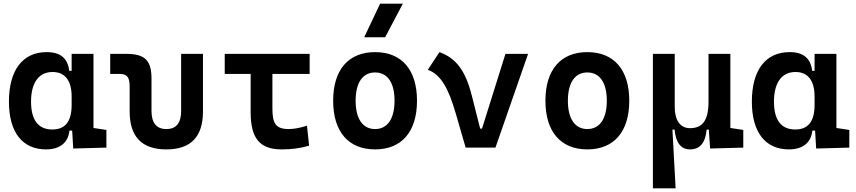

<svg xmlns="http://www.w3.org/2000/svg" viewBox="-20 -815 4728 1060"><path d="M234.4 9.8C307.6 9.8 356.4 -24.9 363.3 -93.8H378.4L384.3 4.9L567.4 0V-97.7L496.1 -108.4V-517.6H375.5V-423.8H362.3C354.5 -493.2 313.5 -527.3 237.8 -527.3C105 -527.3 29.3 -427.7 29.3 -253.9C29.3 -84 104 9.8 234.4 9.8ZM375.5 -235.4C375.5 -147.5 342.3 -100.1 269 -100.1C191.4 -100.1 151.4 -151.9 151.4 -253.9C151.4 -358.4 194.3 -417.5 270 -417.5C338.9 -417.5 375.5 -370.1 375.5 -282.2Z M898.4 9.8C1033.7 9.8 1100.6 -59.6 1100.6 -200.2V-517.6H980V-202.6C980 -136.2 953.1 -102.5 898.4 -102.5C844.2 -102.5 816.4 -136.2 816.4 -202.6V-380.9C816.4 -481.4 779.8 -517.6 677.7 -517.6H588.4V-406.7H641.1C681.2 -406.7 695.8 -388.7 695.8 -338.4V-200.2C695.8 -59.6 763.2 9.8 898.4 9.8Z M1535.2 9.8C1587.9 9.8 1636.2 3.9 1686.5 -10.7L1674.8 -121.1C1635.3 -108.4 1601.1 -102.5 1574.2 -102.5C1498 -102.5 1483.9 -137.7 1483.9 -219.7V-406.7H1689.5V-517.6H1220.7V-406.7H1363.8V-195.3C1363.8 -51.8 1413.6 9.8 1535.2 9.8Z M2050.8 9.8C2197.8 9.8 2282.2 -87.9 2282.2 -258.8C2282.2 -429.7 2197.8 -527.3 2050.8 -527.3C1903.8 -527.3 1819.3 -429.7 1819.3 -258.8C1819.3 -87.9 1903.8 9.8 2050.8 9.8ZM2050.8 -102.5C1982.4 -102.5 1943.4 -159.2 1943.4 -258.8C1943.4 -358.9 1982.4 -415 2050.8 -415C2119.1 -415 2158.2 -358.9 2158.2 -258.8C2158.2 -159.2 2119.1 -102.5 2050.8 -102.5ZM1990.7 -609.4H2106.4L2204.1 -794.9H2078.6Z M2550.8 0H2715.3L2895.5 -517.6H2770.5L2641.1 -105H2630.9L2584.5 -288.1C2548.8 -428.2 2497.1 -493.7 2406.2 -527.3L2341.8 -429.7C2414.1 -403.8 2456.1 -326.7 2495.6 -190.4Z M3222.7 9.8C3369.6 9.8 3454.1 -87.9 3454.1 -258.8C3454.1 -429.7 3369.6 -527.3 3222.7 -527.3C3075.7 -527.3 2991.2 -429.7 2991.2 -258.8C2991.2 -87.9 3075.7 9.8 3222.7 9.8ZM3222.7 -102.5C3154.3 -102.5 3115.2 -159.2 3115.2 -258.8C3115.2 -358.9 3154.3 -415 3222.7 -415C3291 -415 3330.1 -358.9 3330.1 -258.8C3330.1 -159.2 3291 -102.5 3222.7 -102.5Z M3789.6 9.8C3844.2 9.8 3874.5 -26.4 3881.3 -99.6H3893.1L3900.4 4.9L4083.5 0V-97.7L4012.2 -108.4V-517.6H3891.6V-253.9C3891.6 -148.4 3856.9 -107.4 3789.6 -107.4C3736.3 -107.4 3705.1 -149.4 3705.1 -224.6V-517.6H3584.5V224.6H3710L3692.4 -99.6H3704.1C3711.4 -26.4 3739.3 9.8 3789.6 9.8Z M4335.9 9.8C4409.2 9.8 4458 -24.9 4464.8 -93.8H4480L4485.8 4.9L4668.9 0V-97.7L4597.7 -108.4V-517.6H4477.1V-423.8H4463.9C4456.1 -493.2 4415 -527.3 4339.4 -527.3C4206.5 -527.3 4130.9 -427.7 4130.9 -253.9C4130.9 -84 4205.6 9.8 4335.9 9.8ZM4477.1 -235.4C4477.1 -147.5 4443.8 -100.1 4370.6 -100.1C4293 -100.1 4252.9 -151.9 4252.9 -253.9C4252.9 -358.4 4295.9 -417.5 4371.6 -417.5C4440.4 -417.5 4477.1 -370.1 4477.1 -282.2Z"/></svg>

Font: Cascadia Code NF SemiBold
Style: Regular
Weight: 600
Monospace: yes
Designer: Aaron Bell
Foundry: Saja Typeworks
Version: Version 2404.023